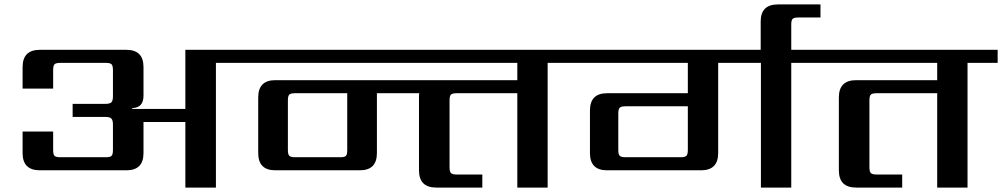

<svg xmlns="http://www.w3.org/2000/svg" viewBox="-20 -847 4525 867"><path d="M1091 -622V-563H955V0H817V-296H628V-156Q628 -78 551 -78H160Q82 -78 82 -156V-253H220V-169Q220 -150 226 -143.5Q232 -137 252 -137H458Q478 -137 484 -143.5Q490 -150 490 -169V-285Q490 -304 483 -311.5Q476 -319 456 -319H308V-378H456Q476 -378 483 -385Q490 -392 490 -412V-531Q490 -550 484 -556.5Q478 -563 458 -563H252Q232 -563 226 -556.5Q220 -550 220 -531V-447H82V-544Q82 -622 160 -622H551Q628 -622 628 -544V-415Q628 -360 577 -359V-355H817V-622Z M1548 -169V-426H1312Q1293 -426 1286.5 -420Q1280 -414 1280 -394V-169Q1280 -150 1286.5 -143.5Q1293 -137 1312 -137H1517Q1536 -137 1542 -143Q1548 -149 1548 -169ZM2589 -622V-563H2453V0H2316V-426H2042Q2023 -426 2016.5 -420Q2010 -414 2010 -394V-91Q2010 -72 2016.5 -65.5Q2023 -59 2042 -59H2158V0H1950Q1872 0 1872 -78V-407Q1872 -420 1873 -426H1682V-156Q1682 -78 1605 -78H1223Q1146 -78 1146 -156V-407Q1146 -485 1223 -485H2316V-563H1051V-622Z M2804 -137H3054Q3073 -137 3079.5 -143.5Q3086 -150 3086 -169V-367H2804Q2785 -367 2778.5 -360.5Q2772 -354 2772 -335V-169Q2772 -150 2778.5 -143.5Q2785 -137 2804 -137ZM3689 -622V-563H3553V0H3416V-563H3223V-156Q3223 -78 3146 -78H2721Q2644 -78 2644 -156V-348Q2644 -426 2721 -426H3086V-563H2549V-622Z M3685 -827V-768H3585Q3566 -768 3559.5 -762Q3553 -756 3553 -737V-598H3415V-750Q3415 -827 3493 -827Z M4485 -622V-563H4349V0H4212V-426H3938Q3919 -426 3912.5 -420Q3906 -414 3906 -394V-91Q3906 -72 3912.5 -65.5Q3919 -59 3938 -59H4054V0H3846Q3768 0 3768 -78V-407Q3768 -485 3846 -485H4212V-563H3649V-622Z"/></svg>

Font: Sarpanch SemiBold
Style: Regular
Weight: 600
Designer: Manushi Parikh (Devanagari and Latin), Jyotish Sonowal (Devanagari)
Foundry: Indian Type Foundry
Version: Version 2.004;PS 1.0;hotconv 1.0.78;makeotf.lib2.5.61930; tt